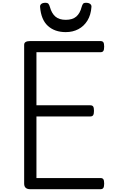

<svg xmlns="http://www.w3.org/2000/svg" viewBox="-20 -1355 813 1375"><path d="M197 0Q175 0 164 -10Q153 -20 153 -40V-1034Q153 -1048 164 -1054.5Q175 -1061 197 -1061H699Q714 -1061 720 -1052.5Q726 -1044 726 -1021Q726 -999 720 -990Q714 -981 699 -981H241V-601H626Q641 -601 647 -592.5Q653 -584 653 -561Q653 -539 647 -530Q641 -521 626 -521H241V-80H699Q714 -80 720 -71.5Q726 -63 726 -40Q726 -18 720 -9Q714 0 699 0ZM451 -1125Q372 -1125 323 -1169.5Q274 -1214 267 -1306Q266 -1319 276 -1327Q286 -1335 305 -1335Q321 -1335 327 -1327.5Q333 -1320 337 -1306Q350 -1259 377 -1236Q404 -1213 451 -1213Q499 -1213 526 -1236Q553 -1259 565 -1306Q569 -1320 574.5 -1327.5Q580 -1335 596 -1335Q615 -1335 625.5 -1327Q636 -1319 635 -1306Q631 -1248 606 -1207.5Q581 -1167 541 -1146Q501 -1125 451 -1125Z"/></svg>

Font: Playwrite AR
Style: Regular
Weight: 400
Designer: Veronika Burian, José Scaglione
Foundry: TypeTogether
Version: Version 1.002